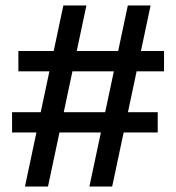

<svg xmlns="http://www.w3.org/2000/svg" viewBox="-20 -680 643 700"><path d="M306 0 446 -660H529L389 0ZM24 -197V-271H555V-197ZM71 0 211 -660H295L155 0ZM47 -420V-494H578V-420Z"/></svg>

Font: Bricolage Grotesque 20pt
Style: Regular
Weight: 400
Version: Version 1.001;gftools[0.9.33.dev8+g029e19f]